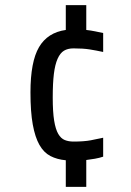

<svg xmlns="http://www.w3.org/2000/svg" viewBox="-20 -620 510 750"><path d="M237 110V6Q203 3 177 -10.5Q151 -24 134 -54Q117 -84 108 -133.5Q99 -183 99 -259Q99 -379 132.5 -436Q166 -493 237 -503V-600H317V-503Q335 -501 352 -497.5Q369 -494 383 -491V-417Q355 -423 330 -427Q305 -431 267 -431Q245 -431 230 -422Q215 -413 205 -390.5Q195 -368 190.5 -331.5Q186 -295 186 -239Q186 -183 191.5 -149Q197 -115 207.5 -97Q218 -79 233 -73Q248 -67 267 -67Q308 -67 334.5 -72Q361 -77 383 -82V-8Q368 -3 351 0Q334 3 317 5V110Z"/></svg>

Font: Share
Style: Regular
Weight: 400
Designer: Ralph du Carrois
Version: Version 1.002